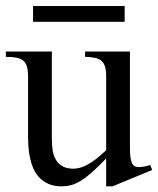

<svg xmlns="http://www.w3.org/2000/svg" viewBox="-20 -624 541 658"><path d="M365.7 14.6H343.8V-81.1Q315.4 -51.3 294.2 -32.7Q272.9 -14.2 255.6 -3.7Q238.3 6.8 223.1 10.7Q208 14.6 191.9 14.6Q166 14.6 147.2 6.6Q128.4 -1.5 115.5 -14.9Q102.5 -28.3 94.7 -45.9Q86.9 -63.5 82.8 -82.8Q78.6 -102.1 77.4 -122.1Q76.2 -142.1 76.2 -159.7V-359.9Q76.2 -381.8 72.3 -395.5Q68.4 -409.2 59.3 -416.5Q50.3 -423.8 35.6 -426.5Q21 -429.2 0 -429.2V-447.3H157.7V-147.9Q157.7 -128.9 160.2 -110.6Q162.6 -92.3 170.7 -77.9Q178.7 -63.5 193.4 -54.7Q208 -45.9 231.9 -45.9Q241.7 -45.9 253.2 -48.8Q264.6 -51.8 278.6 -59.1Q292.5 -66.4 308.6 -78.6Q324.7 -90.8 343.8 -109.4V-363.8Q343.8 -384.3 339.6 -396.7Q335.4 -409.2 326.7 -416.3Q317.9 -423.3 304.2 -426Q290.5 -428.7 271.5 -429.2V-447.3H425.3V-118.7Q425.3 -98.6 427 -85.7Q428.7 -72.8 432.4 -64.9Q436 -57.1 441.9 -54.2Q447.8 -51.3 455.6 -51.3Q462.4 -51.3 473.1 -53Q483.9 -54.7 494.6 -58.6L501.5 -41.5ZM93.3 -549.3V-603.5H407.2V-549.3Z"/></svg>

Font: Doulos SIL Viet
Style: Regular
Weight: 400
Designer: Walt Agee, Victor Gaultney, Peter Martin, Debbi Hosken, Becca Hirsbrunner
Foundry: SIL International
Version: Version 5.000